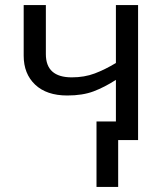

<svg xmlns="http://www.w3.org/2000/svg" viewBox="-20 -556 653 762"><path d="M528 -536V0H449V186H363V-74H440V-239Q395 -210 351.5 -193.5Q308 -177 247 -177Q165 -177 119.5 -220Q74 -263 74 -335V-536H162V-341Q162 -249 265 -249Q315 -249 356 -264.5Q397 -280 440 -306V-536Z"/></svg>

Font: Noto IKEA Latin
Style: Regular
Weight: 400
Designer: Monotype Design Team
Foundry: Monotype Imaging Inc.
Version: Version 1.0